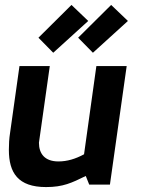

<svg xmlns="http://www.w3.org/2000/svg" viewBox="-20 -749 579 779"><path d="M136 -596 196 -535 338 -664 270 -729ZM297 -596 357 -535 499 -664 431 -729ZM167 10C236 10 271 -7 328 -35L342 0H426L494 -481H371L321 -123C286 -104 252 -94 217 -94C162 -94 138 -125 138 -170L182 -481H59L21 -211C17 -186 16 -163 16 -141C16 -48 53 10 167 10Z"/></svg>

Font: Cantarell
Style: BoldOblique
Weight: 700
Italic angle: -8°
Designer: Dave Crossland
Version: Version 0.024